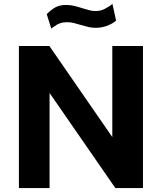

<svg xmlns="http://www.w3.org/2000/svg" viewBox="-20 -957 824 977"><path d="M707.5 -723V0H567L232.2 -484V0H76.2V-723H231.2L551.5 -259.5V-723ZM566.8 -848.6Q547.9 -834.1 522.2 -824.8Q496.5 -815.5 467.2 -815.5Q448.1 -815.5 431.6 -819.1Q415 -822.8 391.2 -830Q368 -837.1 353 -840.6Q338 -844 321 -844Q301 -844 286.1 -838.9Q271.1 -833.8 255.5 -822.1Q248 -817.5 241 -811L217.8 -884.8Q239.5 -907.5 261.9 -919.6Q284.4 -931.8 316.2 -931.8Q336.8 -931.8 355.9 -927.4Q375 -923 400.5 -914.8Q423.6 -907.5 438 -904.1Q452.4 -900.8 466.8 -900.8Q490.5 -900.8 511.2 -910.8Q532 -920.8 552.2 -936.8L570.8 -852Z"/></svg>

Font: Public Sans VF
Style: Regular
Weight: 400
Designer: Pablo Impallari, Rodrigo Fuenzalida (Modified by Dan O. Williams and USWDS)
Version: Version 1.003